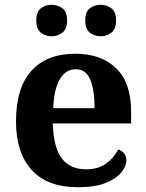

<svg xmlns="http://www.w3.org/2000/svg" viewBox="-20 -774 612 804"><path d="M306 10Q178 10 112.5 -62.5Q47 -135 47 -265Q47 -406 111.5 -477.5Q176 -549 295 -549Q404 -549 466.5 -488Q529 -427 529 -308V-257H201Q204 -157 238.5 -111Q273 -65 341 -65Q392 -65 425 -89.5Q458 -114 475 -148Q489 -144 499 -132.5Q509 -121 509 -104Q509 -78 488 -52Q467 -26 422.5 -8Q378 10 306 10ZM376 -321Q376 -397 358 -440.5Q340 -484 297 -484Q255 -484 230.5 -442.5Q206 -401 203 -321ZM402 -622Q376 -622 356.5 -637Q337 -652 337 -688Q337 -725 356.5 -739.5Q376 -754 402 -754Q426 -754 446 -739.5Q466 -725 466 -688Q466 -652 446 -637Q426 -622 402 -622ZM196 -622Q171 -622 151.5 -637Q132 -652 132 -688Q132 -725 151.5 -739.5Q171 -754 196 -754Q221 -754 241 -739.5Q261 -725 261 -688Q261 -652 241 -637Q221 -622 196 -622Z"/></svg>

Font: Noto Serif Ethiopic
Style: Bold
Weight: 700
Designer: Monotype Design Team
Foundry: Monotype Imaging Inc.
Version: Version 2.102; ttfautohint (v1.8.4.7-5d5b)